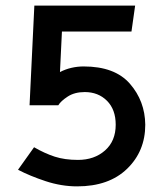

<svg xmlns="http://www.w3.org/2000/svg" viewBox="-20 -586 583 682"><path d="M85 -212 102 -566H460L447 -474H200L193 -330Q212 -340 233.5 -345Q255 -350 277 -350Q388 -350 441.5 -288.5Q495 -227 496 -143Q496 -49 431.5 13.5Q367 76 254 76Q198 76 142 57.5Q86 39 44 17L101 -63Q139 -41 174.5 -29.5Q210 -18 257 -18Q315 -18 353 -51.5Q391 -85 391 -143Q391 -197 360 -228Q329 -259 281 -259Q245 -259 220.5 -243Q196 -227 187 -212Z"/></svg>

Font: Palanquin SemiBold
Style: Regular
Weight: 600
Designer: Pria Ravichandran
Version: Version 1.0.4